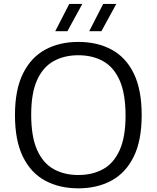

<svg xmlns="http://www.w3.org/2000/svg" viewBox="-20 -966 812 994"><path d="M385.5 9Q287.5 9 213.5 -31Q139.5 -71 98.5 -154.8Q57.5 -238.5 57.5 -370Q57.5 -501.5 99 -585.2Q140.5 -669 214.2 -709Q288 -749 385.5 -749Q484 -749 558 -709Q632 -669 672.8 -585.2Q713.5 -501.5 713.5 -370Q713.5 -238.5 672.2 -154.8Q631 -71 557 -31Q483 9 385.5 9ZM385.5 -60Q459 -60 514 -90.5Q569 -121 599.5 -188.8Q630 -256.5 630 -367.5Q630 -481 599.5 -549.8Q569 -618.5 514 -649.2Q459 -680 385.5 -680Q312.5 -680 257.5 -649.5Q202.5 -619 172 -551.5Q141.5 -484 141.5 -372.5Q141.5 -258.5 172 -190Q202.5 -121.5 257.2 -90.8Q312 -60 385.5 -60ZM442 -804.5 514 -945.5H582L505 -804.5ZM266 -804.5 338.5 -945.5H406L329 -804.5Z"/></svg>

Font: Encode Sans Semi Expanded
Style: Regular
Weight: 400
Width: 6
Designer: Multiple Designers
Foundry: Impallari Type
Version: Version 3.000; ttfautohint (v1.8.3) -l 8 -r 50 -G 200 -x 14 